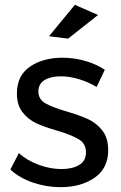

<svg xmlns="http://www.w3.org/2000/svg" viewBox="-20 -772 500 795"><path d="M232 -456Q190 -456 164.5 -440.5Q139 -425 139 -393Q139 -361 167.5 -344.5Q196 -328 254 -311Q309 -295 344 -279Q379 -263 403.5 -232Q428 -201 428 -150Q428 -75 371.5 -36Q315 3 231 3Q172 3 116.5 -16Q61 -35 23 -70L58 -138Q91 -108 139.5 -90Q188 -72 234 -72Q280 -72 308 -89Q336 -106 336 -141Q336 -177 306.5 -195Q277 -213 217 -231Q164 -246 130.5 -261.5Q97 -277 73.5 -307Q50 -337 50 -385Q50 -459 104 -496Q158 -533 239 -533Q287 -533 333.5 -519.5Q380 -506 414 -483L380 -412Q347 -432 307.5 -444Q268 -456 232 -456ZM290 -752 386 -710 262 -612 183 -622Z"/></svg>

Font: Montserrat
Style: Regular
Weight: 400
Designer: Julieta Ulanovsky
Foundry: Julieta Ulanovsky
Version: Version 6.001